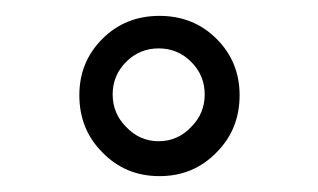

<svg xmlns="http://www.w3.org/2000/svg" viewBox="-20 -790 401 242"><path d="M122 -671Q122 -695 139 -712Q156 -729 180 -729Q204 -729 221 -712Q238 -695 238 -671Q238 -647 221 -630Q204 -612 180 -612Q156 -612 139 -630Q122 -647 122 -671ZM80 -670Q80 -627 109 -598Q138 -568 181 -568Q224 -568 253 -598Q282 -627 282 -670Q282 -712 253 -741Q224 -770 181 -770Q138 -770 109 -741Q80 -712 80 -670Z"/></svg>

Font: Sawarabi Mincho
Style: Regular
Weight: 400
Version: Version 1.082; ttfautohint (v1.8.4.7-5d5b)